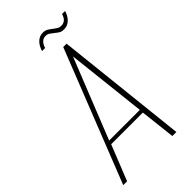

<svg xmlns="http://www.w3.org/2000/svg" viewBox="-238 -752 810 810"><g transform="rotate(-45 167.0 -347.5)"><path d="M-18 0 215 -591H235L299 0H275L257 -158H68L5 0ZM73 -175H256L216 -534ZM270 -641Q258 -641 251 -644.5Q244 -648 232 -658Q225 -663 216 -670Q207 -677 195 -677Q183 -677 173.5 -669Q164 -661 158 -642H140Q146 -665 161 -680Q176 -695 198 -695Q210 -695 220 -689Q230 -683 240 -675Q249 -668 256 -664Q263 -660 273 -660Q285 -660 294.5 -667Q304 -674 310 -693H328Q322 -671 307 -656Q292 -641 270 -641Z"/></g></svg>

Font: Alumni Sans SC Thin
Style: Italic
Weight: 100
Italic angle: -8°
Designer: Robert E. Leuschke
Foundry: Robert E. Leuschke
Version: Version 1.016